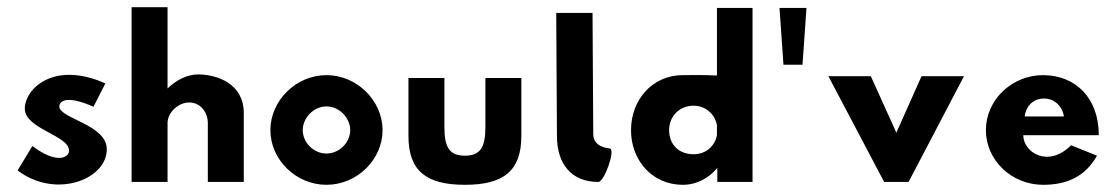

<svg xmlns="http://www.w3.org/2000/svg" viewBox="-20 -506 3110 534"><path d="M70 -100 29 -32C134 48 277 -6 277 -91C277 -160 145 -176 145 -210C145 -224 164 -243 240 -209L273 -274C130 -338 49 -259 49 -204C49 -147 172 -130 172 -87C172 -67 137 -49 70 -100Z M446 -486H346V0H446V-164C446 -193 476 -221 506 -221C538 -221 558 -193 558 -164V0H658V-192C658 -273 584 -299 531 -299C499 -299 469 -282 446 -260Z M822 -144C822 -178 852 -210 888 -210C924 -210 954 -178 954 -144C954 -110 924 -79 888 -79C852 -79 822 -110 822 -144ZM732 -144C732 -62 803 8 888 8C973 8 1044 -62 1044 -144C1044 -226 973 -297 888 -297C803 -297 732 -226 732 -144Z M1216 -289H1116V-128C1116 -31 1165 8 1273 8C1381 8 1430 -31 1430 -128V-289H1330V-152C1330 -95 1315 -73 1273 -73C1231 -73 1216 -95 1216 -152Z M1644 0C1661 0 1693 -91 1676 -93C1670 -94 1630 -97 1630 -133L1628 -470H1527L1529 -128C1529 -49 1570 0 1644 0Z M1841 -144C1841 -184 1871 -212 1909 -212C1941 -212 1968 -190 1974 -158V-130C1968 -99 1943 -77 1909 -77C1868 -77 1841 -104 1841 -144ZM2073 0V-484H1974V-296C1935 -298 1896 -297 1879 -297C1794 -297 1735 -228 1735 -144C1735 -60 1794 8 1879 8C1919 8 1953 -12 1975 -39V0Z M2148 -484 2159 -326H2212L2223 -484Z M2402 -294H2284L2439 0H2507L2661 -294H2543L2473 -137Z M2830 -182C2832 -206 2850 -232 2884 -232C2913 -232 2935 -210 2939 -182ZM2959 -102C2895 -38 2826 -82 2826 -130H3036C3036 -236 2969 -297 2881 -297C2794 -297 2722 -228 2722 -144C2722 -60 2794 8 2881 8C2946 8 2998 -14 3031 -73Z"/></svg>

Font: Hussar Tani
Style: Bold
Weight: 700
Foundry: Cannot Into Space Fonts
Version: Version 0.92